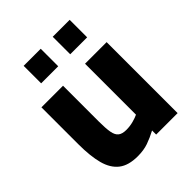

<svg xmlns="http://www.w3.org/2000/svg" viewBox="-203 -831 962 962"><g transform="rotate(-45 277.5 -350.5)"><path d="M212 12Q147 12 110.5 -16.5Q74 -45 59 -101Q44 -157 44 -242V-503H197V-249Q197 -201 202 -173Q207 -145 222 -133.5Q237 -122 265 -122Q291 -122 315 -128.5Q339 -135 353 -142V-503H506V0H354V-29Q320 -11 287.5 0.5Q255 12 212 12ZM334 -589V-713H454V-589ZM128 -589V-713H249V-589Z"/></g></svg>

Font: Cairo Play ExtraBold
Style: Regular
Weight: 800
Version: Version 3.119